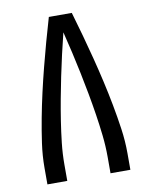

<svg xmlns="http://www.w3.org/2000/svg" viewBox="-83 -796 666 857"><g transform="rotate(-10 250.0 -367.5)"><path d="M62 0V-74Q62 -130 70 -186Q78 -242 88.5 -297.5Q99 -353 111.5 -408Q124 -463 138 -517.5Q152 -572 167 -626.5Q182 -681 198 -735H302Q318 -681 333 -626.5Q348 -572 362 -517.5Q376 -463 388.5 -408Q401 -353 411.5 -297.5Q422 -242 430 -186Q438 -130 438 -74V0H348V-74Q348 -123 342.5 -172Q337 -221 329.5 -269.5Q322 -318 313 -366.5Q304 -415 294 -463.5Q284 -512 273 -560Q262 -608 250 -656Q238 -608 227 -560Q216 -512 206 -463.5Q196 -415 187 -366.5Q178 -318 170.5 -269.5Q163 -221 157.5 -172Q152 -123 152 -74V0Z"/></g></svg>

Font: Iosevka Curly Medium
Style: Regular
Weight: 500
Monospace: yes
Designer: Belleve Invis
Foundry: Belleve Invis
Version: Version 22.1.2; ttfautohint (v1.8.4)